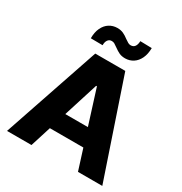

<svg xmlns="http://www.w3.org/2000/svg" viewBox="-207 -1070 1157 1222"><g transform="rotate(30 371.0 -459.5)"><path d="M20.5 0 260.7 -707H481.4L720.7 0H542L494.1 -151.4H248L200.2 0ZM454.1 -278.3 374 -532.2H368.2L288.1 -278.3ZM301.8 -918.9Q327.1 -918.9 346.4 -910.2Q365.7 -901.4 385.7 -885.7Q399.9 -875.5 409.4 -870.4Q418.9 -865.2 428.7 -865.2Q448.7 -865.2 458.7 -879.2Q468.8 -893.1 469.7 -918.9L554.7 -917Q554.2 -872.6 539.1 -840.8Q523.9 -809.1 498.3 -792.5Q472.7 -775.9 440.4 -775.4Q414.1 -775.4 396 -783.9Q377.9 -792.5 357.4 -807.6Q342.3 -818.8 333 -824Q323.7 -829.1 312.5 -829.1Q294.9 -829.1 284.7 -815.2Q274.4 -801.3 274.4 -776.4L187.5 -777.3Q187.5 -822.3 202.6 -854Q217.8 -885.7 243.7 -902.1Q269.5 -918.5 301.8 -918.9Z"/></g></svg>

Font: Pretendard ExtraBold
Style: Regular
Weight: 800
Designer: Base glyphs from Inter by Rasmus Andersson; Hangeul glyphs from Noto Sans CJK(Source Han Sans) by Jang Soo-young and Kan
Foundry: Kil Hyung-jin
Version: Version 1.309